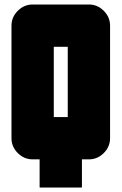

<svg xmlns="http://www.w3.org/2000/svg" viewBox="-20 -708 540 853"><path d="M281 -188V-500H219V-188ZM469 -94Q469 -56 441 -28Q413 0 375 0H344V125H156V0H125Q87 0 59 -28Q31 -56 31 -94V-594Q31 -632 59 -660Q87 -688 125 -688H375Q413 -688 441 -660Q469 -632 469 -594Z"/></svg>

Font: CostaRica
Style: Normal
Weight: 900
Version: Version 1.3